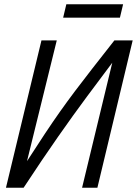

<svg xmlns="http://www.w3.org/2000/svg" viewBox="-20 -883 644 903"><path d="M8 0 175 -693H247L107 -125Q154 -198 191.5 -254.5Q229 -311 263 -359Q297 -407 333.5 -455.5Q370 -504 414.5 -561Q459 -618 518 -693H604L438 0H366L508 -588Q450 -511 388 -427.5Q326 -344 253.5 -240.5Q181 -137 91 0ZM277 -800 292 -863H559L544 -800Z"/></svg>

Font: Ubuntu Sans Mono
Style: Italic
Weight: 400
Italic angle: -13.5°
Monospace: yes
Designer: Dalton Maag Ltd
Foundry: Dalton Maag Ltd
Version: Version 1.006